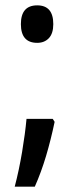

<svg xmlns="http://www.w3.org/2000/svg" viewBox="-20 -564 277 717"><path d="M58 -474Q58 -544 119 -544Q179 -544 179 -474Q179 -439 162.5 -421.5Q146 -404 119 -404Q58 -404 58 -474ZM184 -109Q170 -42 152 18.5Q134 79 110 133H35Q51 72 62.5 3.5Q74 -65 79 -120H177Z"/></svg>

Font: Noto Sans Lao Looped ExtraCondensed Medium
Style: Regular
Weight: 500
Width: 2
Designer: Mark Frömberg, Ben Mitchell
Foundry: The Fontpad Ltd
Version: Version 1.002; ttfautohint (v1.8.4.7-5d5b)